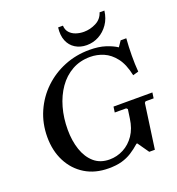

<svg xmlns="http://www.w3.org/2000/svg" viewBox="-153 -990 1035 1123"><g transform="rotate(-20 364.0 -428.0)"><path d="M481 -320H723L718 -285H668L661 -278L622 0H587L538 -70H533Q505 -45 476.5 -27Q448 -9 414 0.5Q380 10 333 10H332Q248 10 186 -28Q124 -66 90 -132.5Q56 -199 56 -284Q56 -369 88 -441.5Q120 -514 176 -567.5Q232 -621 305 -650.5Q378 -680 461 -680Q519 -680 560.5 -666.5Q602 -653 629 -635L653 -670H688Q684 -619 683.5 -564.5Q683 -510 687 -463L652 -453Q637 -525 605.5 -565.5Q574 -606 534 -623Q494 -640 451 -640Q388 -640 338 -612Q288 -584 253.5 -534.5Q219 -485 201 -421Q183 -357 183 -284Q183 -215 202 -159Q221 -103 259 -70Q297 -37 355 -37Q401 -37 442 -58.5Q483 -80 511 -121Q539 -162 547 -222L555 -278L547 -285H476ZM593 -866H623Q617 -818 593 -783.5Q569 -749 534 -730Q499 -711 458 -711Q418 -711 387.5 -730Q357 -749 343 -783.5Q329 -818 335 -866H365Q366 -840 381 -823Q396 -806 419.5 -798Q443 -790 469 -790Q508 -790 544.5 -808.5Q581 -827 593 -866Z"/></g></svg>

Font: Brygada 1918 SemiBold
Style: Italic
Weight: 600
Italic angle: -8°
Designer: Mateusz Machalski | Borys Kosmynka | Przemek Hoffer
Foundry: NIEPODLEGLA 2018
Version: Version 3.006